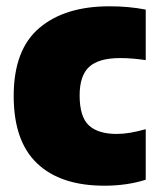

<svg xmlns="http://www.w3.org/2000/svg" viewBox="-20 -579 506 610"><path d="M311.5 11Q172.5 11 98 -59.8Q23.5 -130.5 23.5 -274Q23.5 -421 104.8 -490Q186 -559 327.5 -559Q390 -559 443 -548.5V-388Q422.5 -391 402.2 -392.8Q382 -394.5 362 -394.5Q293.5 -394.5 263.2 -366.5Q233 -338.5 233 -276Q233 -208 262.2 -180.8Q291.5 -153.5 350.5 -153.5Q371.5 -153.5 393.5 -157.2Q415.5 -161 443 -168.5V-8Q383.5 11 311.5 11Z"/></svg>

Font: Encode Sans SmCnd Black
Style: Regular
Weight: 900
Width: 4
Designer: Multiple Designers
Foundry: Impallari Type
Version: Version 3.002; ttfautohint (v1.8.3) -l 8 -r 50 -G 200 -x 14 